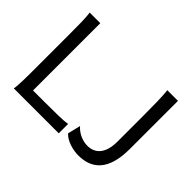

<svg xmlns="http://www.w3.org/2000/svg" viewBox="-138 -988 1276 1276"><g transform="rotate(45 499.5 -350.5)"><path d="M178.2 -80.6V-712.9H78.1C85.4 -673.8 85.4 -596.7 85.4 -500.5V-212.4C85.4 -116.2 85.4 -39.1 78.1 0H500.5V-87.9C461.4 -81.1 383.8 -80.6 287.6 -80.6ZM808.1 -712.9C814.5 -661.1 815.4 -573.7 815.4 -478.5V-236.8C815.4 -125 765.1 -75.7 693.4 -75.7C648.4 -75.7 599.1 -96.7 566.4 -134.3L544.4 -43.9C579.1 -4.4 649.4 12.2 695.8 12.2C821.3 12.2 908.2 -58.1 908.2 -261.2V-712.9Z"/></g></svg>

Font: Andika
Style: Regular
Weight: 400
Designer: Victor Gaultney, Annie Olsen, Julie Remington, Don Collingsworth, Eric Hays
Foundry: SIL International
Version: Version 1.000